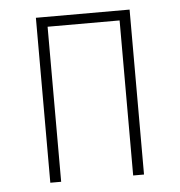

<svg xmlns="http://www.w3.org/2000/svg" viewBox="-43 -562 566 603"><g transform="rotate(-5 239.5 -260.0)"><path d="M353 0V-488.8H126V0H91.8V-520H387.2V0Z"/></g></svg>

Font: Fira Sans Compressed UltraLight
Style: Regular
Weight: 200
Width: 1
Designer: Carrois Corporate & Edenspiekermann AG
Foundry: Carrois Corporate GbR & Edenspiekermann AG
Version: Version 4.203;PS 004.203;hotconv 1.0.88;makeotf.lib2.5.64775